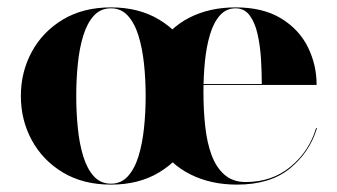

<svg xmlns="http://www.w3.org/2000/svg" viewBox="-20 -490 912 520"><path d="M280.5 10Q205 10 150.2 -23Q95.5 -56 66 -110.5Q36.5 -165 36.5 -230Q36.5 -295 66 -349.5Q95.5 -404 150.2 -437Q205 -470 280.5 -470Q356 -470 410.8 -437Q465.5 -404 495 -349.5Q524.5 -295 524.5 -230Q524.5 -165 495 -110.5Q465.5 -56 410.8 -23Q356 10 280.5 10ZM280.5 7.5Q308 7.5 326.2 -12.5Q344.5 -32.5 355 -66.5Q365.5 -100.5 370 -143Q374.5 -185.5 374.5 -230Q374.5 -275 370 -317.2Q365.5 -359.5 355 -393.5Q344.5 -427.5 326.2 -447.5Q308 -467.5 280.5 -467.5Q252.5 -467.5 234.2 -447.5Q216 -427.5 205.5 -393.5Q195 -359.5 190.8 -317.2Q186.5 -275 186.5 -230Q186.5 -185.5 190.8 -143Q195 -100.5 205.5 -66.5Q216 -32.5 234.2 -12.5Q252.5 7.5 280.5 7.5ZM621.5 10Q551 10 495.5 -17.8Q440 -45.5 408 -99Q376 -152.5 376 -230Q376 -307.5 407.2 -361Q438.5 -414.5 493 -442.2Q547.5 -470 618 -470Q692.5 -470 741.2 -440.2Q790 -410.5 813.8 -362.5Q837.5 -314.5 837.5 -260H443V-262.5H689Q689 -296 686.8 -331.5Q684.5 -367 677.5 -398Q670.5 -429 656.2 -448.2Q642 -467.5 618 -467.5Q592.5 -467.5 575.5 -448.2Q558.5 -429 548.8 -396.5Q539 -364 535 -323.5Q531 -283 531 -240Q531 -191.5 535.8 -147.8Q540.5 -104 553 -70.2Q565.5 -36.5 588 -16.8Q610.5 3 645.5 3Q717 3 767.2 -38.8Q817.5 -80.5 836 -143H838.5Q819 -78 765.5 -34Q712 10 621.5 10Z"/></svg>

Font: Bodoni Moda 72pt
Style: Bold
Weight: 700
Designer: Owen Earl
Foundry: indestructible type
Version: Version 2.004